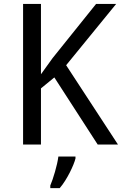

<svg xmlns="http://www.w3.org/2000/svg" viewBox="-20 -734 619 975"><path d="M579.1 0H476.1L255.9 -340.8L188 -285.2V0H97.2V-713.9H188V-356.9L247.1 -439L467.8 -713.9H569.8L315.9 -402.8ZM235.4 208Q240.7 195.8 247.1 177.2Q253.4 158.7 259.3 138.2Q265.1 117.7 269.8 97.4Q274.4 77.1 276.4 61H363.3V70.8Q360.4 83 352.8 101.8Q345.2 120.6 334.5 141.8Q323.7 163.1 310.5 184.1Q297.4 205.1 283.2 221.2H235.4Z"/></svg>

Font: Droid Sans
Style: Regular
Weight: 400
Foundry: Ascender Corporation
Version: Version 1.00 build 114